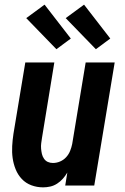

<svg xmlns="http://www.w3.org/2000/svg" viewBox="-20 -799 540 827"><path d="M166 8Q139 8 115 -1Q91 -10 74 -28Q57 -46 47.5 -69.5Q38 -93 34.5 -118Q31 -143 32.5 -170Q34 -197 38 -223L89 -530H214L161 -206Q159 -194 157.5 -182Q156 -170 157 -158.5Q158 -147 160.5 -136Q163 -125 169.5 -115.5Q176 -106 186 -101.5Q196 -97 208 -97Q224 -97 239 -103.5Q254 -110 265 -122Q276 -134 282 -149Q288 -164 291 -179L349 -530H474L386 0H261L270 -56Q262 -42 251 -29.5Q240 -17 226 -8Q212 1 196.5 4.5Q181 8 166 8ZM393 -587 263 -721 342 -779 455 -633ZM223 -587 93 -721 172 -779 285 -633Z"/></svg>

Font: Iosevka Curly XBdObl
Style: Regular
Weight: 800
Italic angle: -9°
Monospace: yes
Designer: Belleve Invis
Foundry: Belleve Invis
Version: Version 11.1.0; ttfautohint (v1.8.3)